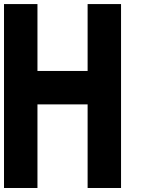

<svg xmlns="http://www.w3.org/2000/svg" viewBox="-20 -937 707 957"><path d="M0 0V-916.7H166.7V-583.3H416.7V-916.7H583.3V0H416.7V-416.7H166.7V0Z"/></svg>

Font: Galmuri11 Bold
Style: Regular
Weight: 700
Designer: Lee Minseo (quiple)
Version: Version 2.397;hotconv 1.1.1;makeotfexe 2.6.0 DEVELOPMENT